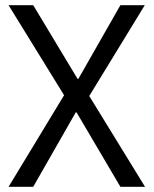

<svg xmlns="http://www.w3.org/2000/svg" viewBox="-20 -720 593 740"><path d="M13 0 227 -353 13 -700H108L279 -416H282L444 -700H538L324 -350L539 0H444L275 -287H272L108 0Z"/></svg>

Font: DM Sans 9pt 36pt
Style: Regular
Weight: 400
Version: Version 4.004;gftools[0.9.30]